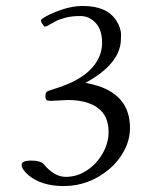

<svg xmlns="http://www.w3.org/2000/svg" viewBox="-20 -410 540 647"><path d="M208 -73 152.1 -70.1Q141.6 -70.1 137.3 -72.8Q133.1 -75.4 133.1 -85.8Q133.1 -96.2 137 -100.1Q140.9 -104 162.8 -110.4Q184.8 -116.7 209.8 -127.3Q234.9 -137.9 256.5 -152.5Q278.1 -167 292.7 -184.3Q324 -221.2 324 -265.5Q324 -309.8 302.2 -332.9Q280.5 -356 251.1 -356Q221.7 -356 200.4 -350.3Q179.2 -344.7 166.7 -338Q154.3 -331.3 144.4 -325.7Q134.5 -320.1 131.8 -320.1Q129.2 -320.1 123.5 -328.2Q117.9 -336.4 117.9 -340.6Q117.9 -344.7 131.8 -353Q145.8 -361.3 166.3 -369.6Q217.3 -389.9 258.4 -389.9Q299.6 -389.9 327.4 -377.9Q355.2 -366 371.6 -341.1Q387.9 -316.2 387.9 -291.9Q387.9 -267.6 384.8 -254.5Q381.6 -241.5 376.7 -230.7Q371.8 -220 363.9 -209.1Q356 -198.2 348.8 -190.3Q341.6 -182.4 331.4 -173.7Q321.3 -165 314.5 -159.9Q307.6 -154.8 297.6 -148.4Q287.6 -142.1 283.4 -139.6Q269.8 -132.1 268.1 -131.1Q298.6 -124.5 311 -120.4Q418 -85 418 21Q418 60.5 398.6 97.3Q379.2 134 347.9 160.2Q279.3 217 195.1 217Q118.2 217 74.7 179.2Q53 160.2 53 145.6Q53 131.1 84.5 131.1Q116 131.1 127 143.1Q163.3 186 201.5 186Q239.7 186 272.6 164.3Q305.4 142.6 325.7 107.3Q345.9 72 345.9 34.9Q345.9 -20 309.4 -46.5Q272.9 -73 208 -73Z"/></svg>

Font: Fanwood Text
Style: Italic
Weight: 400
Italic angle: -9°
Version: Version 1.101